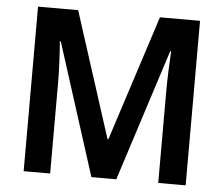

<svg xmlns="http://www.w3.org/2000/svg" viewBox="-51 -772 967 830"><g transform="rotate(5 432.5 -357.0)"><path d="M375 0H483L667 -572H671C668 -522 665 -452 665 -395V0H784V-714H610L434 -170H430L255 -714H81V0H196V-392C196 -452 192 -523 188 -573H192Z"/></g></svg>

Font: Noto Sans Lao Looped SemiCondensed SemiBold
Style: Regular
Weight: 600
Width: 4
Designer: Mark Frömberg, Ben Mitchell
Foundry: The Fontpad Ltd
Version: Version 1.002